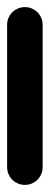

<svg xmlns="http://www.w3.org/2000/svg" viewBox="-20 -520 140 540"><path d="M0 -50.3H100V-450.3H0ZM50.3 -100Q36.3 -100 24.8 -93.3Q13.3 -86.7 6.7 -75.2Q0 -63.7 0 -50.3Q0 -36.3 6.7 -24.8Q13.3 -13.3 24.8 -6.7Q36.3 0 50.3 0Q63.7 0 75.2 -6.7Q86.7 -13.3 93.3 -24.8Q100 -36.3 100 -50.3Q100 -63.7 93.3 -75.2Q86.7 -86.7 75.2 -93.3Q63.7 -100 50.3 -100ZM50.3 -500Q36.3 -500 24.8 -493.3Q13.3 -486.7 6.7 -475.2Q0 -463.7 0 -450.3Q0 -436.3 6.7 -424.8Q13.3 -413.3 24.8 -406.7Q36.3 -400 50.3 -400Q63.7 -400 75.2 -406.7Q86.7 -413.3 93.3 -424.8Q100 -436.3 100 -450.3Q100 -463.7 93.3 -475.2Q86.7 -486.7 75.2 -493.3Q63.7 -500 50.3 -500Z"/></svg>

Font: Wavefont Thin
Style: Regular
Weight: 100
Monospace: yes
Version: Version 3.005;gftools[0.9.33]